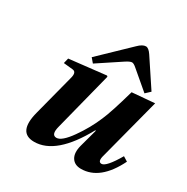

<svg xmlns="http://www.w3.org/2000/svg" viewBox="-172 -893 1021 1051"><g transform="rotate(30 339.0 -367.5)"><path d="M225 -547 405 -720Q432 -747 453 -747Q470 -747 489 -719L603 -547L574 -520L461 -616Q442 -633 431 -633Q419 -633 393 -616L248 -520ZM109 -443 117 -476 348 -502 353 -497 259 -128Q243 -68 278 -68Q311 -68 361.5 -139.5Q412 -211 443 -285Q468 -341 510 -490L652 -502L551 -115Q537 -68 563 -68Q592 -68 649 -166L678 -148Q599 12 479 12Q438 12 420 -17Q402 -46 415 -96L446 -210H442Q321 12 183 12Q78 12 116 -133L183 -391Q195 -434 168 -437Z"/></g></svg>

Font: Heuristica
Style: Bold Italic
Weight: 700
Italic angle: -13°
Version: Version 1.0.2